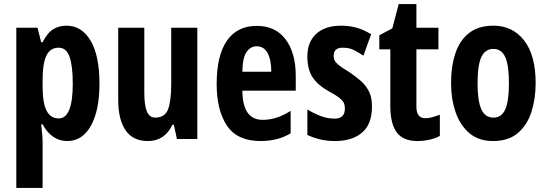

<svg xmlns="http://www.w3.org/2000/svg" viewBox="-20 -733 2682 942"><path d="M306 -607Q381 -607 424.5 -533.5Q468 -460 468 -323Q468 -191 426 -116Q384 -41 310 -41Q273 -41 242.5 -61Q212 -81 189 -123H182Q186 -91 187.5 -70.5Q189 -50 189 -41V189H60V-597H164L182 -526H189Q214 -574 242.5 -590.5Q271 -607 306 -607ZM268 -499Q227 -499 208 -461Q189 -423 189 -338V-310Q189 -228 208.5 -190Q228 -152 268 -152Q337 -152 337 -322Q337 -411 321 -455Q305 -499 268 -499Z M948 -597V-51H848L833 -121H826Q788 -41 705 -41Q632 -41 596 -94Q560 -147 560 -242V-597H688V-279Q688 -217 700.5 -186.5Q713 -156 741 -156Q790 -156 805 -198Q820 -240 820 -319V-597Z M1240 -606Q1332 -606 1381.5 -539.5Q1431 -473 1431 -361V-288H1169Q1170 -215 1195 -180Q1220 -145 1268 -145Q1304 -145 1336.5 -155.5Q1369 -166 1406 -189V-79Q1373 -59 1336 -50Q1299 -41 1259 -41Q1144 -41 1093.5 -116.5Q1043 -192 1043 -321Q1043 -460 1093 -533Q1143 -606 1240 -606ZM1239 -506Q1209 -506 1189.5 -477.5Q1170 -449 1169 -381H1311Q1311 -439 1293 -472.5Q1275 -506 1239 -506Z M1805 -211Q1805 -123 1756 -82Q1707 -41 1624 -41Q1586 -41 1553 -48.5Q1520 -56 1488 -71V-196Q1515 -179 1550 -165Q1585 -151 1622 -151Q1672 -151 1672 -200Q1672 -212 1669 -223Q1666 -234 1650 -248.5Q1634 -263 1595 -284Q1539 -315 1513.5 -354Q1488 -393 1488 -456Q1488 -527 1531.5 -567Q1575 -607 1654 -607Q1693 -607 1728 -597.5Q1763 -588 1801 -565L1763 -460Q1738 -476 1716 -487.5Q1694 -499 1661 -499Q1617 -499 1617 -459Q1617 -447 1621.5 -437Q1626 -427 1641.5 -414Q1657 -401 1691 -381Q1721 -361 1747.5 -338.5Q1774 -316 1789.5 -286Q1805 -256 1805 -211Z M2067 -153Q2082 -153 2099 -157.5Q2116 -162 2138 -170V-66Q2116 -54 2086.5 -47.5Q2057 -41 2028 -41Q1958 -41 1926.5 -83.5Q1895 -126 1895 -213V-491H1841V-560L1905 -594L1936 -713H2023V-597H2131V-491H2023V-209Q2023 -153 2067 -153Z M2608 -325Q2608 -249 2587.5 -184.5Q2567 -120 2521 -80.5Q2475 -41 2399 -41Q2328 -41 2282.5 -80Q2237 -119 2215 -183.5Q2193 -248 2193 -325Q2193 -408 2214.5 -472Q2236 -536 2282 -571.5Q2328 -607 2401 -607Q2495 -607 2551.5 -534.5Q2608 -462 2608 -325ZM2323 -324Q2323 -238 2341.5 -197Q2360 -156 2401 -156Q2441 -156 2459 -196.5Q2477 -237 2477 -325Q2477 -412 2459 -452.5Q2441 -493 2401 -493Q2360 -493 2341.5 -453Q2323 -413 2323 -324Z"/></svg>

Font: Noto Sans Tamil UI ExtraCondensed
Style: Bold
Weight: 700
Width: 2
Designer: Jelle Bosma - Monotype Design Team
Foundry: Monotype Imaging Inc.
Version: Version 2.004; ttfautohint (v1.8.4.7-5d5b)